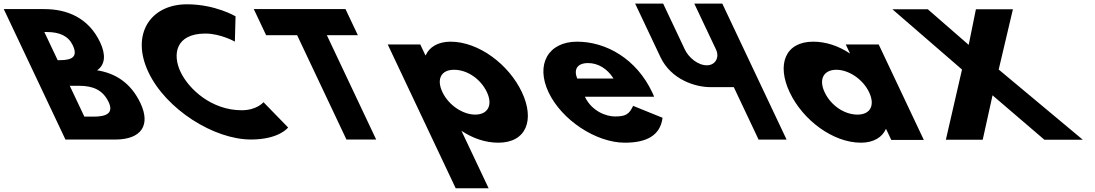

<svg xmlns="http://www.w3.org/2000/svg" viewBox="-283 -752 5886 1032"><path d="M-262.7 -703.1 68.8 -1.9H334.9C480.2 -1.9 526.6 -81.8 472 -197.4C418.5 -310.4 333.6 -358.9 238.8 -374.2C283.8 -404.8 285.8 -460 255.2 -524.6C192.1 -658.1 75.6 -703.1 -45.1 -703.1ZM26.9 -428.6 -44.6 -579.9H-31.9C37.8 -579.9 84.4 -558.6 108.2 -508.5C135.9 -449.8 108.5 -428.6 39.7 -428.6ZM170.4 -125.1 92 -290.9H142.2C217.8 -290.9 270.3 -267.9 300.9 -203.3C327 -148.1 296.2 -125.1 220.5 -125.1Z M1016.1 -159.4C855.5 -159.4 731.9 -271.6 687.3 -365.9C643.1 -459.4 660.6 -571.6 821.2 -571.6C902.8 -571.6 979.4 -528.3 979.4 -528.3L983.1 -664.3C983.1 -664.3 874.4 -728.9 722.2 -728.9C523.3 -728.9 419.4 -565.7 514.7 -364.2C609.5 -163.6 867.7 -2.1 1065.8 -2.1C1217.9 -2.1 1265.6 -66.7 1265.6 -66.7L1133.3 -202.7C1133.3 -202.7 1097.7 -159.4 1016.1 -159.4Z M1147.4 -562.9H1314L1579.2 -1.9H1739L1473.8 -562.9H1640.4L1574.1 -703.1H1081.1Z M2522 -257C2451.1 -407 2288.9 -528 2138.9 -528C2068.9 -528 2023.5 -497 2005.4 -455H2003.4L1976 -513H1801L2166.4 260H2343.4L2197.3 -49C2258.7 -8 2326.6 15 2395.6 15C2545.6 15 2592.9 -107 2522 -257ZM2334 -257C2367.6 -186 2338.2 -136 2271.2 -136C2205.2 -136 2128.6 -186 2095 -257C2061.9 -327 2088.3 -377 2157.3 -377C2229.3 -377 2300.9 -327 2334 -257Z M3232.8 -232C3231 -238 3225.8 -249 3222.5 -256C3137.4 -436 2974.9 -528 2818.9 -528C2663.9 -528 2594.6 -406 2665.5 -256C2735.9 -107 2920.6 15 3075.6 15C3189.6 15 3266.1 -22 3278.2 -119L3120 -183C3098.7 -137 3078.9 -126 3021.9 -126C2976.9 -126 2898.2 -153 2860.8 -232ZM2819.5 -330C2800.3 -377 2817.3 -413 2878.3 -413C2930.3 -413 2981 -384 3014.5 -330Z M3599.4 -732.5H3448.9L3565.5 -486C3586 -442.7 3561.5 -401 3516.4 -401C3468 -401 3418.5 -442.7 3398 -486L3281.5 -732.5H3131L3266.9 -445.2C3324.3 -323.7 3454.6 -283.7 3534.5 -283.7H3661.1L3794.5 -1.5H3945Z M3961.5 -256C4032.4 -106 4194.6 15 4344.6 15C4414.6 15 4459.9 -16 4478.1 -58H4480.1L4507.5 0H4682.5L4440 -513H4263L4286.1 -464C4224.8 -505 4156.9 -528 4087.9 -528C3937.9 -528 3890.6 -406 3961.5 -256ZM4149.5 -256C4115.9 -327 4145.3 -377 4212.3 -377C4278.3 -377 4354.9 -327 4388.5 -256C4421.6 -186 4395.2 -136 4326.2 -136C4254.2 -136 4182.6 -186 4149.5 -256Z M5537.1 -0.9 5085 -378.3 5161.4 -702.1H4962.5L4923.7 -510.9L4704.1 -702.1H4513.7L4887.8 -378.3L4801 -0.9H4999.1L5051.9 -239.7L5330.6 -0.9Z"/></svg>

Font: Hussar
Style: BdOpOblFive
Weight: 700
Foundry: Cannot Into Space Fonts
Version: Version 2.00